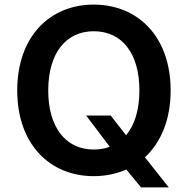

<svg xmlns="http://www.w3.org/2000/svg" viewBox="-20 -757 818 836"><path d="M355 -254 458 -118C437 -110 414 -106 388 -106C265 -106 190 -204 190 -363C190 -524 266 -621 388 -621C512 -621 587 -524 587 -363C587 -279 566 -212 529 -168L462 -254ZM55 -363C55 -129 197 10 388 10C439 10 487 0 530 -19L594 59H715L611 -72C680 -136 723 -235 723 -363C723 -599 579 -737 388 -737C197 -737 55 -598 55 -363Z"/></svg>

Font: Wafeq Semi Bold
Style: Regular
Weight: 600
Designer: Rasmus Andersson & Azza Alameddine
Foundry: Google & TypeTogether
Version: Version 3.000;January 28, 2025;FontCreator 15.0.0.3014 64-bi